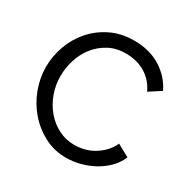

<svg xmlns="http://www.w3.org/2000/svg" viewBox="-162 -864 1005 1019"><g transform="rotate(30 341.0 -354.0)"><path d="M39 -360Q39 -424 61.5 -487.5Q84 -551 127.5 -601.5Q171 -652 234 -683Q297 -714 377 -714Q472 -714 540 -671Q608 -628 641 -559L570 -513Q554 -547 531.5 -570Q509 -593 482.5 -607Q456 -621 428 -627Q400 -633 373 -633Q314 -633 268.5 -608.5Q223 -584 192 -544.5Q161 -505 145.5 -455.5Q130 -406 130 -356Q130 -300 148.5 -249.5Q167 -199 200 -160Q233 -121 278 -98Q323 -75 376 -75Q404 -75 433.5 -82Q463 -89 490 -104.5Q517 -120 540.5 -143.5Q564 -167 579 -200L654 -159Q637 -119 606.5 -88.5Q576 -58 537.5 -37Q499 -16 456 -5Q413 6 372 6Q299 6 238 -26Q177 -58 132.5 -109.5Q88 -161 63.5 -226.5Q39 -292 39 -360Z"/></g></svg>

Font: Boldmen Medium
Style: Regular
Weight: 400
Designer: Matt McInerney, Pablo Impallari, Rodrigo Fuenzalida
Foundry: LIVING CONCEPT
Version: Version 1.000